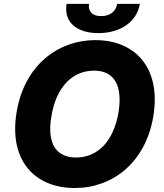

<svg xmlns="http://www.w3.org/2000/svg" viewBox="-20 -940 829 970"><path d="M572.1 -920.5C566.4 -888.1 542.3 -858.7 491.1 -858.7C439.3 -858.7 424.7 -889.2 430 -920.5H316.4C301.5 -831.3 363.3 -772.7 477.3 -772.7C590.2 -772.7 671.5 -831.3 686.8 -920.5ZM754.6 -352.3C795.1 -597.7 662.3 -737.2 462.4 -737.2C270.6 -737.2 102.3 -608 63.9 -372.9C23.4 -128.6 156.2 9.9 357.6 9.9C547.6 9.9 715.2 -117.2 754.6 -352.3ZM578.8 -372.9C554.3 -226.6 473.7 -144.2 364 -144.2C265.3 -144.2 215.2 -213.8 239.7 -352.3C263.1 -498.6 344.5 -583.1 455.6 -583.1C555.4 -583.1 600.9 -509.9 578.8 -372.9Z"/></svg>

Font: TID UI Extra Bold
Style: Italic
Weight: 800
Italic angle: -9.39999°
Designer: The TID Project Authors
Foundry: Bakken & Bæck
Version: Version 1.001;hotconv 1.0.109;makeotfexe 2.5.65596